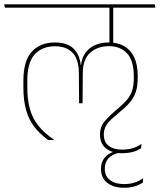

<svg xmlns="http://www.w3.org/2000/svg" viewBox="-36 -646 738 886"><path d="M599.5 -303 581.5 -301.5V-288Q581.5 -255 575.2 -232.5Q569 -210 553.8 -190.5Q538.5 -171 511.5 -148Q469 -112 447.2 -86.8Q425.5 -61.5 425.5 -25.5Q425.5 17.5 453.8 39.2Q482 61 527 61Q554 61 576.5 55.2Q599 49.5 615 37.5L617 18Q597.5 32 575.5 38.2Q553.5 44.5 527 44.5Q489 44.5 466 27.2Q443 10 443 -25.5Q443 -48 453 -65.2Q463 -82.5 481.5 -98.8Q500 -115 524.5 -136Q553 -159.5 569.2 -181Q585.5 -202.5 592.5 -228Q599.5 -253.5 599.5 -289.5ZM514 59 494.5 49.5V52.5Q465 60.5 447.5 80.8Q430 101 430 132.5Q430 176 459.5 198.2Q489 220.5 536.5 220.5Q563 220.5 584.5 214.2Q606 208 623 196.5L625 176Q605.5 190 583.8 196.8Q562 203.5 536.5 203.5Q497 203.5 472.2 185.5Q447.5 167.5 447.5 132.5Q447.5 104 464 85Q480.5 66 514 59ZM403 -610.5H590.5L587.5 -625.5H399.5ZM486 -615.5H469V-487L486 -487.5ZM-13.5 -610.5H681L678 -626H-16.5ZM486.5 -614.5H469V-444.5H486.5ZM72 -242.5Q72 -184 84 -139.8Q96 -95.5 121.5 -61.8Q147 -28 186.5 0H213V-1.5Q168 -32 141 -66Q114 -100 102 -143Q90 -186 90 -243.5V-274.5Q90 -357.5 124.2 -395Q158.5 -432.5 218 -432.5Q270.5 -432.5 299 -402.5Q327.5 -372.5 328 -309L329 -169.5H345L346 -309.5Q346.5 -373 380.5 -403Q414.5 -433 467 -433Q519 -433 550.2 -399.8Q581.5 -366.5 581.5 -294.5V-288.5L599.5 -290V-295Q599.5 -347.5 583.2 -381.8Q567 -416 537.2 -433Q507.5 -450 467 -450Q412 -450 377.8 -422.8Q343.5 -395.5 338 -346H336.5Q331.5 -395.5 302.2 -422.8Q273 -450 217.5 -450Q150 -450 111 -407.8Q72 -365.5 72 -275Z"/></svg>

Font: Anek Devanagari Medium Thin
Style: Regular
Weight: 250
Version: Version 1.003